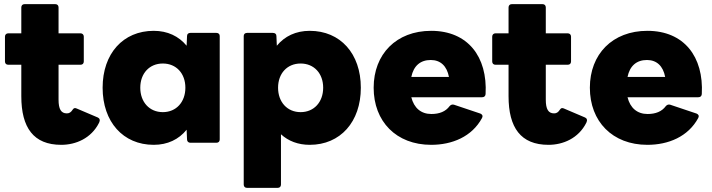

<svg xmlns="http://www.w3.org/2000/svg" viewBox="-20 -690 3440 928"><path d="M276 10C346 10 421 -21 459 -97C465 -109 462 -118 453 -122L352 -165C342 -170 337 -168 332 -161C323 -147 315 -142 303 -142C275 -142 263 -163 263 -208V-377H369C379 -377 385 -383 385 -393V-513C385 -522 379 -529 369 -529H263V-654C263 -664 257 -670 247 -670H99C89 -670 83 -664 83 -654V-529H20C10 -529 4 -522 4 -513V-393C4 -383 10 -377 20 -377H83V-225C83 -73 142 10 276 10Z M723 10C790 10 844 -16 882 -63L884 -16C884 -6 891 0 900 0H1026C1036 0 1042 -6 1042 -16V-516C1042 -525 1036 -531 1026 -531H900C891 -531 884 -526 884 -516L882 -469C844 -515 790 -541 723 -541C575 -541 476 -431 476 -266C476 -101 575 10 723 10ZM767 -148C702 -148 658 -197 658 -266C658 -335 702 -383 767 -383C832 -383 876 -335 876 -266C876 -197 832 -148 767 -148Z M1322 218C1332 218 1338 212 1338 202V-41C1374 -8 1421 10 1477 10C1625 10 1724 -101 1724 -266C1724 -431 1625 -541 1477 -541C1410 -541 1356 -515 1318 -469L1316 -516C1316 -526 1309 -531 1299 -531H1174C1164 -531 1158 -525 1158 -516V202C1158 212 1164 218 1174 218ZM1433 -148C1368 -148 1324 -197 1324 -266C1324 -335 1368 -383 1433 -383C1498 -383 1542 -335 1542 -266C1542 -197 1498 -148 1433 -148Z M2064 10C2165 10 2261 -29 2310 -120C2315 -130 2311 -137 2302 -141L2174 -184C2166 -186 2159 -184 2153 -177C2134 -151 2104 -139 2065 -139C2015 -139 1981 -168 1968 -220H2310C2320 -220 2326 -225 2327 -235C2337 -416 2241 -541 2064 -541C1895 -541 1786 -428 1786 -266C1786 -103 1895 10 2064 10ZM2062 -400C2109 -400 2140 -371 2150 -318H1968C1979 -372 2012 -400 2062 -400Z M2631 10C2701 10 2776 -21 2814 -97C2820 -109 2817 -118 2808 -122L2707 -165C2697 -170 2692 -168 2687 -161C2678 -147 2670 -142 2658 -142C2630 -142 2618 -163 2618 -208V-377H2724C2734 -377 2740 -383 2740 -393V-513C2740 -522 2734 -529 2724 -529H2618V-654C2618 -664 2612 -670 2602 -670H2454C2444 -670 2438 -664 2438 -654V-529H2375C2365 -529 2359 -522 2359 -513V-393C2359 -383 2365 -377 2375 -377H2438V-225C2438 -73 2497 10 2631 10Z M3109 10C3210 10 3306 -29 3355 -120C3360 -130 3356 -137 3347 -141L3219 -184C3211 -186 3204 -184 3198 -177C3179 -151 3149 -139 3110 -139C3060 -139 3026 -168 3013 -220H3355C3365 -220 3371 -225 3372 -235C3382 -416 3286 -541 3109 -541C2940 -541 2831 -428 2831 -266C2831 -103 2940 10 3109 10ZM3107 -400C3154 -400 3185 -371 3195 -318H3013C3024 -372 3057 -400 3107 -400Z"/></svg>

Font: LINE Seed Sans TH ExtraBold
Style: Regular
Weight: 800
Designer: Dalton Maag Ltd | Thai characters by Cadson Demak Co.,Ltd.
Foundry: Dalton Maag Ltd
Version: Version 1.003